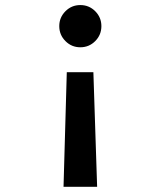

<svg xmlns="http://www.w3.org/2000/svg" viewBox="-20 -547 626 748"><path d="M227.5 180.7 240.2 -265.6H343.8L358.4 180.7ZM293 -527.3Q327.1 -527.3 351.1 -503.2Q375 -479 375 -445.3Q375 -411.1 351.1 -387Q327.1 -362.8 293 -362.8Q258.8 -362.8 234.9 -387Q210.9 -411.1 210.9 -445.3Q210.9 -479 234.9 -503.2Q258.8 -527.3 293 -527.3Z"/></svg>

Font: Cascadia Mono PL SemiBold
Style: Regular
Weight: 600
Monospace: yes
Designer: Aaron Bell
Foundry: Saja Typeworks
Version: Version 2404.023; ttfautohint (v1.8.4)